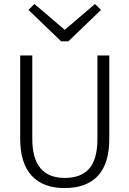

<svg xmlns="http://www.w3.org/2000/svg" viewBox="-20 -935 654 970"><path d="M490.2 -884.8 325.2 -726.1H289.1L124 -884.8L153.8 -915L307.1 -784.2L460 -915ZM472.2 -233.9V-654.8H532.2V-233.9Q532.2 -109.4 474.9 -47.1Q417.5 15.1 306.2 15.1Q197.3 15.1 139.6 -47.9Q82 -110.8 82 -233.9V-654.8H143.1V-233.9Q143.1 -36.1 307.1 -36.1Q390.6 -36.1 431.4 -84Q472.2 -131.8 472.2 -233.9Z"/></svg>

Font: IntelOne Mono Light
Style: Regular
Weight: 300
Designer: Fred Shallcrass
Foundry: Frere-Jones Type LLC
Version: Version 1.200;hotconv 1.1.0;makeotfexe 2.6.0;FJTRelease1.2